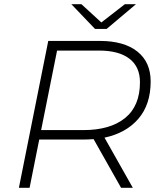

<svg xmlns="http://www.w3.org/2000/svg" viewBox="-20 -895 760 915"><path d="M70 0 210 -700H455Q571 -700 634.5 -649.5Q698 -599 698 -507Q698 -397 639.5 -329Q581 -261 478 -239L613 0H557L426 -232Q402 -230 377 -230H167L121 0ZM176 -275H377Q505 -275 576 -332.5Q647 -390 647 -503Q647 -577 596.5 -615.5Q546 -654 452 -654H252ZM433 -757 320 -875H368L463 -788L575 -875H628L488 -757Z"/></svg>

Font: Montserrat Light
Style: Italic
Weight: 300
Italic angle: -11.3°
Designer: Julieta Ulanovsky
Foundry: Julieta Ulanovsky
Version: Version 9.000; ttfautohint (v1.8.4.7-5d5b)